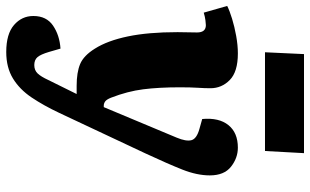

<svg xmlns="http://www.w3.org/2000/svg" viewBox="-218 -572 1017 630"><g transform="rotate(90 291.0 -257.5)"><path d="M347 57Q323 108 296.5 147.5Q270 187 234 209Q198 231 147 231Q88 231 58.5 205.5Q29 180 29 142Q29 99 60.5 77.5Q92 56 136 53L147 91Q155 118 164 128.5Q173 139 190 139Q207 139 217.5 128Q228 117 239 93L285 0H258Q214 0 186.5 -11.5Q159 -23 136 -60Q110 -101 96 -168Q82 -235 82 -331Q82 -347 82.5 -363Q83 -379 83 -395Q83 -424 59 -424Q54 -424 42.5 -422.5Q31 -421 18 -417L-4 -494Q12 -502 38 -510Q64 -518 94.5 -523.5Q125 -529 152 -529Q212 -529 239 -502.5Q266 -476 266 -439Q266 -420 264.5 -397.5Q263 -375 263 -338Q263 -270 269.5 -218.5Q276 -167 297 -113Q303 -98 309.5 -93.5Q316 -89 323 -89H328L428 -328Q441 -359 436.5 -376.5Q432 -394 399 -403L367 -412Q362 -467 387 -498Q412 -529 461 -529Q495 -529 523.5 -506.5Q552 -484 552 -437Q552 -395 533 -347Q514 -299 480 -226ZM154 -746H479L472 -618H148Z"/></g></svg>

Font: Literata 12pt ExtraBold
Style: Italic
Weight: 800
Italic angle: -2°
Designer: Latin by Veronika Burian and Jose Scaglione. Greek by Irene Vlachou. Cyrillic by Vera Evstafieva
Foundry: TypeTogether
Version: Version 3.002